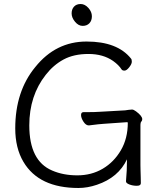

<svg xmlns="http://www.w3.org/2000/svg" viewBox="-20 -920 792 957"><path d="M682 -7Q682 6 662 6Q642 6 625 -0.5Q608 -7 608 -16V-17Q613 -70 613 -126Q570 -35 463 1Q416 17 371 17Q174 17 97 -113Q56 -182 56 -280Q56 -465 156 -586Q258 -713 411.5 -713Q565 -713 633 -628Q637 -624 637 -612.5Q637 -601 624 -584.5Q611 -568 600.5 -568Q590 -568 586 -574Q572 -596 544 -616Q494 -651 421 -651Q348 -651 297 -623.5Q246 -596 208 -547Q126 -443 126 -295Q126 -118 240 -70Q295 -46 365.5 -46Q436 -46 492 -79Q548 -112 582.5 -171Q617 -230 617 -308Q617 -311 613 -311L499 -303Q478 -302 424 -295H422Q408 -295 396 -313.5Q384 -332 384 -346.5Q384 -361 396 -361H410Q454 -361 480 -363L604 -370Q612 -371 621 -372.5Q630 -374 638 -374Q646 -374 658 -365Q689 -342 689 -326Q689 -319 684.5 -314Q680 -309 680 -298V-97Q680 -89 680.5 -71Q681 -53 681.5 -35Q682 -17 682 -7ZM438 -839Q438 -817 425.5 -804Q413 -791 392 -791Q371 -791 354 -811.5Q337 -832 337 -853Q337 -874 349 -887Q361 -900 382 -900Q403 -900 420.5 -880.5Q438 -861 438 -839Z"/></svg>

Font: ToneOZ-Pinyin-WenKai-Regular
Style: Regular
Weight: 400
Designer: Fontworks Inc.
Foundry: ToneOZ
Version: Version 0.240331